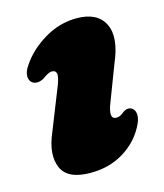

<svg xmlns="http://www.w3.org/2000/svg" viewBox="-83 -550 538 628"><g transform="rotate(-15 186.0 -236.0)"><path d="M276 -138.5Q282.5 -138.5 288.2 -141Q294 -143.5 304.5 -152Q321.5 -162.5 335 -152Q344 -144.5 344.2 -129Q344.5 -113.5 332.5 -91.5Q307.5 -44 259.2 -15Q211 14 148 14Q70 14 50.5 -32.2Q31 -78.5 61 -147.5L112 -276Q127.5 -312.5 126 -326Q124.5 -339.5 110 -339.5Q99.5 -339.5 77 -323Q65 -317 56 -317Q47 -317 40.5 -321Q29 -328.5 28.8 -344.5Q28.5 -360.5 42.5 -380Q71 -423.5 123 -455Q175 -486.5 233.5 -486.5Q303 -486.5 326.8 -439.8Q350.5 -393 315.5 -312L271 -195.5Q247.5 -138.5 276 -138.5Z"/></g></svg>

Font: Fraunces 9pt S050 Black
Style: Italic
Weight: 900
Italic angle: -16°
Version: Version 1.000; ttfautohint (v1.8.3)